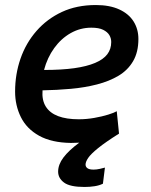

<svg xmlns="http://www.w3.org/2000/svg" viewBox="-20 -555 600 763"><path d="M316 188Q258 188 234.5 170.5Q211 153 211 127Q211 99 232 71Q253 43 295 12Q287 12 278.5 12.5Q270 13 262 13Q185 12 135.5 -15.5Q86 -43 63 -89.5Q40 -136 40 -191Q40 -260 61.5 -322Q83 -384 125 -432Q167 -480 226 -507.5Q285 -535 361 -535Q416 -535 454 -517.5Q492 -500 511 -469.5Q530 -439 530 -400Q530 -348 509 -312Q488 -276 451 -254Q414 -232 365.5 -219.5Q317 -207 261.5 -202Q206 -197 149 -196Q146 -157 162 -131.5Q178 -106 211 -93.5Q244 -81 293 -81Q324 -81 355 -86.5Q386 -92 410 -99.5Q434 -107 444 -113L453 -24Q399 10 370 33.5Q341 57 330.5 72.5Q320 88 320 99Q320 108 327.5 113.5Q335 119 352 119Q364 119 377 116Q390 113 397 111L389 175Q375 182 356 185Q337 188 316 188ZM155 -277Q225 -277 275 -284Q325 -291 358 -305Q391 -319 406.5 -339.5Q422 -360 422 -388Q422 -403 414.5 -415.5Q407 -428 390 -436.5Q373 -445 343 -445Q299 -445 261 -423.5Q223 -402 195.5 -364Q168 -326 155 -277Z"/></svg>

Font: Ubuntu Sans Mono Medium
Style: Italic
Weight: 500
Italic angle: -13.5°
Monospace: yes
Designer: Dalton Maag Ltd
Foundry: Dalton Maag Ltd
Version: Version 1.006